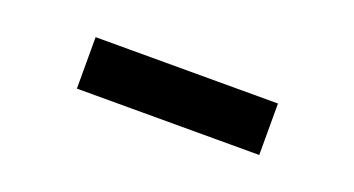

<svg xmlns="http://www.w3.org/2000/svg" viewBox="-25 -709 635 344"><g transform="rotate(20 293.0 -537.0)"><path d="M466.8 -585.9H119.1V-487.8H466.8Z"/></g></svg>

Font: Cascadia Mono NF
Style: Regular
Weight: 400
Monospace: yes
Designer: Aaron Bell
Foundry: Saja Typeworks
Version: Version 2404.023